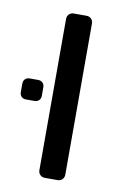

<svg xmlns="http://www.w3.org/2000/svg" viewBox="-87 -614 417 657"><g transform="rotate(10 122.0 -285.5)"><path d="M93 -23V-548Q93 -558 99.5 -564.5Q106 -571 116 -571H160Q170 -571 176.5 -564.5Q183 -558 183 -548V-23Q183 -13 176.5 -6.5Q170 0 160 0H116Q106 0 99.5 -6.5Q93 -13 93 -23ZM-16 -275V-304Q-16 -314 -10 -320Q-4 -326 6 -326H35Q45 -326 51 -320Q57 -314 57 -304V-275Q57 -265 51 -259Q45 -253 35 -253H6Q-4 -253 -10 -259Q-16 -265 -16 -275Z"/></g></svg>

Font: Contemporary
Style: Regular
Weight: 400
Designer: Victor Tran
Foundry: Victor Tran
Version: Version 1.100